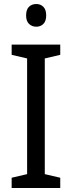

<svg xmlns="http://www.w3.org/2000/svg" viewBox="-20 -936 358 956"><path d="M280 0H38V-51L115 -69V-645L38 -663V-714H280V-663L203 -645V-69L280 -51ZM161 -916Q182 -916 196 -902Q210 -888 210 -859Q210 -831 196 -817Q182 -803 161 -803Q139 -803 124.5 -817Q110 -831 110 -859Q110 -888 124 -902Q138 -916 161 -916Z"/></svg>

Font: Noto Sans Tamil SemiCondensed
Style: Regular
Weight: 400
Width: 4
Designer: Jelle Bosma - Monotype Design Team
Foundry: Monotype Imaging Inc.
Version: Version 2.004; ttfautohint (v1.8.4.7-5d5b)